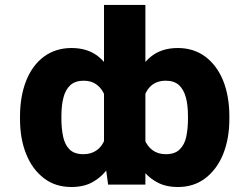

<svg xmlns="http://www.w3.org/2000/svg" viewBox="-20 -747 1009 777"><path d="M908.2 -275.4V-265.6Q908.2 -186 882.8 -122.6Q857.4 -61 810.5 -25.4Q764.2 9.8 700.2 9.8Q647.5 9.8 611.8 -11.7Q573.7 -33.2 549.3 -70.8Q523.4 -110.4 508.8 -157.7Q494.1 -205.6 485.8 -262.2V-271Q497.1 -353 520.5 -414.6Q544.9 -478.5 587.9 -515.6Q631.8 -552.7 699.7 -552.7Q763.2 -552.7 810.5 -518.1Q857.4 -482.9 882.8 -421.4Q908.2 -357.9 908.2 -275.4ZM740.7 -265.6V-275.4Q740.7 -321.8 732.4 -352.1Q723.6 -384.8 704.1 -402.8Q684.1 -420.4 650.9 -420.4Q603 -420.4 578.1 -384.8Q553.2 -348.6 550.8 -282.2V-252Q553.2 -210.9 564.5 -183.1Q576.7 -153.8 598.1 -138.7Q619.6 -123 651.4 -123Q688 -123 707.5 -142.6Q727.5 -162.6 733.9 -194.3Q740.7 -227.5 740.7 -265.6ZM417.5 0 400.9 -123V-727.1H568.4V0ZM61 -265.6V-275.4Q61 -357.9 86.4 -421.4Q111.3 -483.4 158.2 -518.1Q205.6 -552.7 269.5 -552.7Q337.4 -552.7 381.3 -515.6Q424.8 -478.5 448.7 -414.6Q472.2 -353 483.4 -271V-262.2Q475.1 -205.6 460.4 -157.7Q445.8 -110.4 419.9 -70.8Q396 -34.2 357.4 -11.7Q321.8 9.8 269 9.8Q204.1 9.8 158.2 -25.4Q110.8 -61.5 86.4 -122.6Q61 -184.1 61 -265.6ZM228.5 -275.4V-265.6Q228.5 -227.5 235.4 -194.3Q242.2 -161.6 261.2 -142.6Q280.3 -123 317.9 -123Q348.6 -123 371.1 -138.7Q392.1 -153.3 404.3 -183.1Q416.5 -212.4 418.5 -252V-282.2Q417 -326.7 405.3 -357.4Q393.6 -387.7 371.6 -404.3Q350.6 -420.4 318.4 -420.4Q285.2 -420.4 265.1 -402.8Q244.6 -383.8 236.8 -352.1Q228.5 -321.8 228.5 -275.4Z"/></svg>

Font: My Font
Style: Regular
Weight: 500
Designer: Rasmus Andersson
Foundry: rsms
Version: Version 0.001